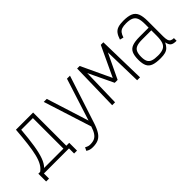

<svg xmlns="http://www.w3.org/2000/svg" viewBox="30 -1388 2339 2339"><g transform="rotate(-45 1200.0 -218.0)"><path d="M65 -46Q103 -72 128.5 -117.5Q154 -163 170.5 -232Q187 -301 198.5 -396.5Q210 -492 220 -618H516V-46H466V-572H265Q253 -427 236.5 -322Q220 -217 195 -149Q170 -81 133 -46ZM34 88V-46H566V88H516V0H84V88Z M734 196Q706 196 686.5 190.5Q667 185 644 171L664 129Q686 141 701 145.5Q716 150 734 150Q778 150 807 136.5Q836 123 857.5 91Q879 59 897 3L699 -618H751L924 -71L1099 -618H1151L949 2Q925 75 897 117.5Q869 160 830.5 178Q792 196 734 196Z M1260 0 1274 -618H1318L1500 -230L1682 -618H1726L1740 0H1690L1678 -492L1525 -171H1475L1322 -492L1310 0Z M2084 14Q2005 14 1959.5 -2.5Q1914 -19 1895 -58.5Q1876 -98 1876 -166Q1876 -238 1895 -279Q1914 -320 1959.5 -337Q2005 -354 2084 -354H2242V-419Q2242 -483 2227.5 -519Q2213 -555 2178.5 -570.5Q2144 -586 2084 -586Q2041 -586 2013.5 -577Q1986 -568 1969 -546Q1952 -524 1940 -486L1892 -498Q1908 -549 1930.5 -578.5Q1953 -608 1990 -620Q2027 -632 2084 -632Q2163 -632 2208.5 -612.5Q2254 -593 2273 -546.5Q2292 -500 2292 -419V-156Q2292 -114 2299 -90Q2306 -66 2323.5 -56Q2341 -46 2370 -46V0Q2315 0 2291 -18Q2267 -36 2258 -85Q2240 -48 2218 -26Q2196 -4 2164 5Q2132 14 2084 14ZM2084 -32Q2144 -32 2178.5 -49Q2213 -66 2227.5 -106Q2242 -146 2242 -216V-308H2084Q2024 -308 1989.5 -295Q1955 -282 1940.5 -251Q1926 -220 1926 -166Q1926 -115 1940.5 -86Q1955 -57 1989.5 -44.5Q2024 -32 2084 -32Z"/></g></svg>

Font: Victor Mono Thin
Style: Regular
Weight: 100
Monospace: yes
Designer: Rune Bjørnerås
Version: Version 1.561;gftools[0.9.30]